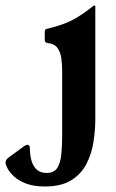

<svg xmlns="http://www.w3.org/2000/svg" viewBox="-133 -487 420 695"><path d="M212 -55Q212 -14 205 29Q198 72 179 108Q160 144 124 166Q88 188 30 188Q-11 188 -38.5 177.5Q-66 167 -82.5 151.5Q-99 136 -106 122Q-113 108 -113 102Q-113 97 -110.5 92.5Q-108 88 -103 84L-47 43Q-38 37 -35 37Q-25 37 -25 49Q-25 70 -20 91Q-15 112 -1.5 125.5Q12 139 36 139Q63 139 74.5 120.5Q86 102 89 71Q92 40 92 4V-229Q92 -254 89 -276Q86 -298 75 -313.5Q64 -329 40 -331Q29 -332 29 -343V-373Q29 -378 32 -380.5Q35 -383 42 -384Q97 -397 132 -416Q167 -435 204 -465Q207 -467 209 -467H210Q212 -467 212 -465Z"/></svg>

Font: Young Serif Light
Style: Regular
Weight: 300
Designer: Bastien Sozeau
Foundry: NBR — Bastien Sozeau
Version: Version 5.001